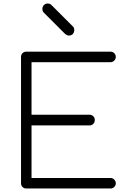

<svg xmlns="http://www.w3.org/2000/svg" viewBox="-20 -1076 726 1096"><path d="M130 0Q117 0 108.5 -8.5Q100 -17 100 -30V-751Q100 -764 108.5 -772.5Q117 -781 130 -781H611Q623 -781 632 -772.5Q641 -764 641 -751Q641 -739 632 -730Q623 -721 611 -721H160V-421H491Q504 -421 512.5 -412.5Q521 -404 521 -391Q521 -378 512.5 -369Q504 -360 491 -360H160V-60H611Q623 -60 632 -51Q641 -42 641 -30Q641 -17 632 -8.5Q623 0 611 0ZM374 -873Q364 -873 353 -881L230 -1004Q222 -1012 222 -1025Q222 -1039 231 -1047.5Q240 -1056 253 -1056Q265 -1056 274 -1047L397 -924Q404 -917 404 -904Q404 -891 395.5 -882Q387 -873 374 -873Z"/></svg>

Font: ComfortaaLight
Style: Regular
Weight: 300
Designer: Johan Aakerlund
Foundry: Johan Aakerlund
Version: Version 3.104; ttfautohint (v1.8.1.43-b0c9)